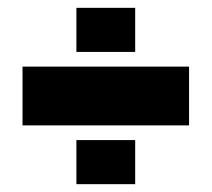

<svg xmlns="http://www.w3.org/2000/svg" viewBox="-20 -545 540 490"><path d="M37.5 -375H462.5V-225H37.5ZM175 -187.5H325V-75H175ZM175 -525H325V-412.5H175Z"/></svg>

Font: BoonTook
Style: Regular
Weight: 400
Designer: Sungsit Sawaiwan
Foundry: FontUni
Version: Version 3.0